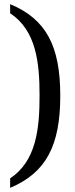

<svg xmlns="http://www.w3.org/2000/svg" viewBox="-20 -779 363 927"><path d="M29 82V128C202 55 271 -75 271 -317C271 -558 202 -687 29 -759V-715C155 -632 171 -476 171 -317C171 -158 155 -1 29 82Z"/></svg>

Font: Noto Serif Thai SemiCondensed
Style: Regular
Weight: 400
Width: 4
Designer: Monotype Design Team
Foundry: Monotype Imaging Inc.
Version: Version 2.002